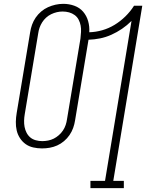

<svg xmlns="http://www.w3.org/2000/svg" viewBox="-20 -765 790 1000"><path d="M451 215V177H527L665 -656Q642 -633 615.5 -615Q589 -597 560 -584Q531 -571 501 -565Q471 -559 441 -558Q441 -558 441 -558Q441 -558 441 -558L371 -138Q368 -118 361 -98.5Q354 -79 342 -61.5Q330 -44 313.5 -30Q297 -16 278 -7.5Q259 1 239 4.5Q219 8 199 8Q176 8 153.5 3Q131 -2 113.5 -14.5Q96 -27 84 -45.5Q72 -64 67 -85.5Q62 -107 62.5 -130.5Q63 -154 67 -177L137 -597Q140 -617 147 -636.5Q154 -656 166 -673.5Q178 -691 194.5 -705Q211 -719 230 -727.5Q249 -736 269 -740.5Q289 -745 310 -745Q340 -745 367.5 -735Q395 -725 413 -704Q431 -683 439 -655Q447 -627 445 -597Q479 -598 512.5 -607.5Q546 -617 576.5 -635.5Q607 -654 633 -679.5Q659 -705 678 -735H721L570 177H625V215ZM200 -30Q215 -30 230.5 -33Q246 -36 260 -43Q274 -50 286.5 -61Q299 -72 308 -85.5Q317 -99 322 -114Q327 -129 329 -144L399 -564Q401 -581 402 -598.5Q403 -616 400 -632Q397 -648 389.5 -662.5Q382 -677 369 -686.5Q356 -696 340 -700.5Q324 -705 306 -705Q291 -705 276 -701.5Q261 -698 246.5 -691Q232 -684 220 -673Q208 -662 199.5 -648.5Q191 -635 186 -620.5Q181 -606 179 -591L109 -171Q106 -154 105.5 -137Q105 -120 108 -104Q111 -88 118.5 -73.5Q126 -59 138 -49Q150 -39 166.5 -34.5Q183 -30 200 -30Z"/></svg>

Font: Iosevka Etoile XLtObl
Style: Regular
Weight: 200
Italic angle: -9°
Designer: Belleve Invis
Foundry: Belleve Invis
Version: Version 15.5.2; ttfautohint (v1.8.4)